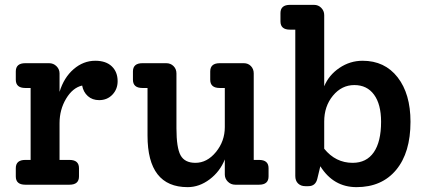

<svg xmlns="http://www.w3.org/2000/svg" viewBox="-20 -760 1759 790"><path d="M372 -510Q416 -510 440 -487Q464 -464 464 -426Q464 -393 442.5 -370.5Q421 -348 388 -348Q360 -348 341.5 -364.5Q323 -381 318 -408Q279 -399 252 -354Q225 -309 225 -253V-102H266Q305 -102 305 -68V-34Q305 0 266 0H84Q45 0 45 -34V-68Q45 -102 84 -102H106V-398H84Q45 -398 45 -432V-466Q45 -500 84 -500H182Q200 -500 212.5 -487.5Q225 -475 225 -458V-382Q243 -441 283 -475.5Q323 -510 372 -510Z M1046 -102Q1085 -102 1085 -68V-34Q1085 0 1046 0H948Q930 0 917.5 -12.5Q905 -25 905 -42V-104Q885 -54 842.5 -22Q800 10 752 10Q587 10 587 -202V-398H566Q527 -398 527 -432V-466Q527 -500 566 -500H664Q682 -500 694 -488Q706 -476 706 -458V-232Q706 -152 723 -121Q740 -90 784 -90Q832 -90 868.5 -134.5Q905 -179 905 -237V-398H884Q845 -398 845 -432V-466Q845 -500 884 -500H983Q1001 -500 1012.5 -488Q1024 -476 1024 -458V-102Z M1472 -510Q1563 -510 1616 -442Q1669 -374 1669 -259Q1669 -132 1610 -61Q1551 10 1447 10Q1352 10 1298 -76L1286 -26Q1279 6 1249 6H1236Q1218 6 1206.5 -5Q1195 -16 1195 -36V-638H1173Q1134 -638 1134 -672V-706Q1134 -740 1173 -740H1272Q1290 -740 1302 -727.5Q1314 -715 1314 -698V-405Q1333 -451 1376.5 -480.5Q1420 -510 1472 -510ZM1431 -90Q1488 -90 1518 -133.5Q1548 -177 1548 -259Q1548 -331 1519 -370.5Q1490 -410 1438 -410Q1386 -410 1350 -366.5Q1314 -323 1314 -260V-148Q1361 -90 1431 -90Z"/></svg>

Font: Solway Medium
Style: Regular
Weight: 500
Designer: Mariya V. Pigoulevskaya
Foundry: The Northern Block Ltd.
Version: Version 1.000;hotconv 1.0.109;makeotfexe 2.5.65596